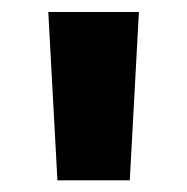

<svg xmlns="http://www.w3.org/2000/svg" viewBox="-20 -748 320 328"><path d="M78.1 -439.9 62.5 -727.5H217.3L201.7 -439.9Z"/></svg>

Font: Inter Display Extra Bold
Style: Regular
Weight: 800
Designer: Rasmus Andersson
Foundry: rsms
Version: Version 4.000;git-4fc901f